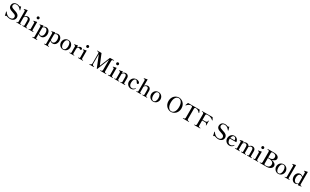

<svg xmlns="http://www.w3.org/2000/svg" viewBox="786 -4645 14188 8775"><g transform="rotate(30 7879.5 -257.5)"><path d="M359 13C521 13 614 -81 614 -199C614 -256 593 -334 489 -385C409 -424 301 -444 237 -477C189 -502 165 -538 165 -581C165 -597 173 -708 306 -708C450 -708 539 -577 549 -560C553 -554 556 -553 559 -553C562 -553 565 -554 568 -555C572 -557 574 -558 575 -560C578 -562 577 -566 576 -569L575 -572L528 -732C526 -739 522 -739 517 -734C501 -717 486 -710 469 -710C461 -710 452 -712 441 -715C395 -732 356 -743 310 -743C126 -743 85 -604 85 -536C85 -467 114 -403 208 -358C273 -327 347 -314 427 -277C482 -252 508 -209 508 -161C508 -60 422 -26 348 -26C212 -26 129 -115 78 -196C74 -202 70 -204 67 -204C65 -204 63 -204 61 -203C53 -199 50 -198 50 -194C50 -192 51 -190 52 -186L96 -1C97 5 101 6 106 2C129 -18 144 -28 163 -28C170 -28 179 -27 188 -24C239 -3 306 13 359 13Z M1250 -25C1220 -25 1190 -29 1190 -71C1190 -71 1189 -177 1189 -261C1189 -292 1189 -321 1188 -340C1186 -416 1140 -493 1027 -493C962 -493 911 -457 872 -404L873 -734C873 -739 870 -742 864 -741C831 -734 711 -708 700 -705C695 -703 694 -701 694 -696V-695C694 -692 694 -689 696 -685C697 -683 699 -681 703 -681C744 -677 771 -673 771 -628L773 -71C773 -29 743 -25 712 -25H701C695 -25 694 -20 694 -12C694 -5 695 0 701 0H944C951 0 952 -5 952 -12C952 -20 951 -25 944 -25H933C902 -25 872 -29 872 -71V-358C905 -414 951 -444 998 -444C1069 -444 1085 -387 1089 -327C1090 -309 1091 -277 1091 -241V-71C1091 -29 1061 -25 1031 -25H1019C1013 -25 1011 -20 1011 -12C1011 -5 1013 0 1019 0H1262C1267 0 1269 -5 1269 -12C1269 -20 1267 -25 1262 -25Z M1461 -605C1500 -605 1530 -636 1530 -674C1530 -713 1500 -743 1461 -743C1423 -743 1392 -713 1392 -674C1392 -636 1423 -605 1461 -605ZM1593 0C1598 0 1600 -5 1600 -13C1600 -21 1598 -26 1593 -26H1581C1551 -26 1518 -29 1518 -72V-484C1518 -489 1515 -492 1509 -491C1476 -484 1356 -458 1345 -455C1340 -453 1340 -450 1340 -444C1340 -438 1340 -431 1349 -431C1390 -427 1416 -424 1416 -378L1418 -72C1418 -29 1386 -26 1355 -26H1344C1338 -26 1336 -21 1336 -13C1336 -5 1338 0 1344 0Z M2001 -493C1932 -493 1881 -461 1848 -432V-484C1848 -489 1845 -492 1839 -491C1806 -484 1686 -457 1675 -454C1670 -453 1669 -450 1669 -446C1669 -441 1670 -431 1678 -431C1720 -427 1746 -423 1746 -378L1748 157C1748 199 1718 203 1687 203H1676C1670 203 1668 208 1668 216C1668 223 1670 228 1676 228H1919C1925 228 1927 223 1927 216C1927 208 1925 203 1919 203H1908C1877 203 1848 199 1848 157V-49C1879 -20 1930 12 2002 12C2120 12 2209 -101 2209 -244C2209 -386 2121 -493 2001 -493ZM1965 -31C1926 -31 1880 -54 1848 -87V-395C1881 -428 1928 -450 1965 -450C2034 -450 2098 -384 2098 -249C2098 -81 2014 -31 1965 -31Z M2622 -493C2553 -493 2502 -461 2469 -432V-484C2469 -489 2466 -492 2460 -491C2427 -484 2307 -457 2296 -454C2291 -453 2290 -450 2290 -446C2290 -441 2291 -431 2299 -431C2341 -427 2367 -423 2367 -378L2369 157C2369 199 2339 203 2308 203H2297C2291 203 2289 208 2289 216C2289 223 2291 228 2297 228H2540C2546 228 2548 223 2548 216C2548 208 2546 203 2540 203H2529C2498 203 2469 199 2469 157V-49C2500 -20 2551 12 2623 12C2741 12 2830 -101 2830 -244C2830 -386 2742 -493 2622 -493ZM2586 -31C2547 -31 2501 -54 2469 -87V-395C2502 -428 2549 -450 2586 -450C2655 -450 2719 -384 2719 -249C2719 -81 2635 -31 2586 -31Z M3166 14C3319 14 3412 -117 3412 -240C3412 -369 3319 -493 3166 -493C3013 -493 2920 -369 2920 -240C2920 -117 3013 14 3166 14ZM3166 -17C3077 -17 3029 -121 3029 -240C3029 -365 3077 -463 3166 -463C3255 -463 3303 -365 3303 -240C3303 -121 3255 -17 3166 -17Z M3825 -494C3769 -494 3711 -447 3671 -387V-485C3671 -490 3668 -493 3662 -492C3631 -485 3527 -463 3502 -457C3498 -456 3495 -456 3493 -453C3492 -452 3492 -450 3492 -447C3492 -442 3492 -432 3501 -431C3542 -428 3569 -424 3569 -379L3571 -70C3571 -28 3541 -25 3511 -25H3499C3493 -25 3492 -20 3492 -12C3492 -5 3493 0 3499 0H3742C3748 0 3750 -5 3750 -12C3750 -20 3748 -25 3742 -25H3731C3700 -25 3670 -28 3670 -70L3671 -341C3697 -388 3730 -422 3762 -422C3797 -422 3820 -379 3857 -379C3886 -379 3909 -400 3909 -427C3909 -462 3875 -494 3825 -494Z M4075 -605C4114 -605 4144 -636 4144 -674C4144 -713 4114 -743 4075 -743C4037 -743 4006 -713 4006 -674C4006 -636 4037 -605 4075 -605ZM4207 0C4212 0 4214 -5 4214 -13C4214 -21 4212 -26 4207 -26H4195C4165 -26 4132 -29 4132 -72V-484C4132 -489 4129 -492 4123 -491C4090 -484 3970 -458 3959 -455C3954 -453 3954 -450 3954 -444C3954 -438 3954 -431 3963 -431C4004 -427 4030 -424 4030 -378L4032 -72C4032 -29 4000 -26 3969 -26H3958C3952 -26 3950 -21 3950 -13C3950 -5 3952 0 3958 0Z M4789 0C4793 0 4795 -6 4795 -13C4795 -20 4793 -25 4789 -25H4776C4739 -25 4690 -55 4690 -112V-629L4941 -6C4943 -1 4947 0 4951 0H4958C4962 0 4966 -1 4968 -6L5222 -639L5221 -100C5221 -39 5185 -25 5137 -25H5122C5117 -25 5116 -20 5116 -13C5116 -6 5117 0 5122 0H5431C5437 0 5438 -6 5438 -13C5438 -20 5437 -25 5431 -25H5418C5370 -25 5334 -38 5334 -100V-634C5334 -694 5368 -708 5418 -708H5431C5437 -708 5438 -713 5438 -720C5438 -728 5437 -733 5431 -733H5225C5221 -733 5217 -732 5215 -727L4996 -187L4775 -727C4773 -732 4769 -733 4765 -733H4553C4547 -733 4546 -728 4546 -720C4546 -713 4547 -708 4553 -708H4564C4614 -708 4650 -696 4650 -648V-112C4650 -56 4604 -25 4564 -25H4553C4547 -25 4545 -20 4545 -13C4545 -6 4547 0 4553 0Z M5655 -605C5694 -605 5724 -636 5724 -674C5724 -713 5694 -743 5655 -743C5617 -743 5586 -713 5586 -674C5586 -636 5617 -605 5655 -605ZM5787 0C5792 0 5794 -5 5794 -13C5794 -21 5792 -26 5787 -26H5775C5745 -26 5712 -29 5712 -72V-484C5712 -489 5709 -492 5703 -491C5670 -484 5550 -458 5539 -455C5534 -453 5534 -450 5534 -444C5534 -438 5534 -431 5543 -431C5584 -427 5610 -424 5610 -378L5612 -72C5612 -29 5580 -26 5549 -26H5538C5532 -26 5530 -21 5530 -13C5530 -5 5532 0 5538 0Z M6418 -25C6387 -25 6358 -29 6358 -71C6358 -71 6360 -172 6360 -256C6360 -289 6360 -320 6359 -341C6356 -416 6308 -493 6194 -493C6130 -493 6079 -458 6041 -404V-484C6041 -489 6038 -492 6032 -491C6001 -484 5897 -462 5872 -456C5868 -455 5865 -455 5863 -452C5862 -451 5862 -449 5862 -447C5862 -442 5862 -432 5871 -431C5912 -428 5939 -424 5939 -378L5941 -71C5941 -29 5911 -25 5881 -25H5869C5863 -25 5861 -20 5861 -12C5861 -5 5863 0 5869 0H6112C6118 0 6119 -5 6119 -12C6119 -20 6118 -25 6112 -25H6101C6070 -25 6040 -29 6040 -71L6041 -359C6073 -415 6119 -445 6166 -445C6237 -445 6255 -387 6257 -327C6257 -312 6258 -283 6258 -251V-71C6258 -29 6229 -25 6199 -25H6186C6181 -25 6179 -20 6179 -12C6179 -5 6181 0 6186 0H6430C6436 0 6437 -5 6437 -12C6437 -20 6436 -25 6430 -25Z M6752 13C6845 13 6909 -41 6942 -101C6944 -104 6944 -105 6944 -108C6944 -112 6942 -115 6937 -118C6935 -119 6932 -120 6930 -120C6927 -120 6923 -118 6920 -114C6888 -68 6840 -33 6772 -33C6699 -33 6618 -88 6618 -240C6618 -374 6671 -461 6741 -461C6780 -461 6805 -430 6828 -388C6845 -355 6864 -329 6896 -329C6920 -329 6943 -351 6943 -381C6943 -421 6892 -493 6755 -493C6589 -493 6506 -351 6506 -236C6506 -77 6629 13 6752 13Z M7580 -25C7550 -25 7520 -29 7520 -71C7520 -71 7519 -177 7519 -261C7519 -292 7519 -321 7518 -340C7516 -416 7470 -493 7357 -493C7292 -493 7241 -457 7202 -404L7203 -734C7203 -739 7200 -742 7194 -741C7161 -734 7041 -708 7030 -705C7025 -703 7024 -701 7024 -696V-695C7024 -692 7024 -689 7026 -685C7027 -683 7029 -681 7033 -681C7074 -677 7101 -673 7101 -628L7103 -71C7103 -29 7073 -25 7042 -25H7031C7025 -25 7024 -20 7024 -12C7024 -5 7025 0 7031 0H7274C7281 0 7282 -5 7282 -12C7282 -20 7281 -25 7274 -25H7263C7232 -25 7202 -29 7202 -71V-358C7235 -414 7281 -444 7328 -444C7399 -444 7415 -387 7419 -327C7420 -309 7421 -277 7421 -241V-71C7421 -29 7391 -25 7361 -25H7349C7343 -25 7341 -20 7341 -12C7341 -5 7343 0 7349 0H7592C7597 0 7599 -5 7599 -12C7599 -20 7597 -25 7592 -25Z M7921 14C8074 14 8167 -117 8167 -240C8167 -369 8074 -493 7921 -493C7768 -493 7675 -369 7675 -240C7675 -117 7768 14 7921 14ZM7921 -17C7832 -17 7784 -121 7784 -240C7784 -365 7832 -463 7921 -463C8010 -463 8058 -365 8058 -240C8058 -121 8010 -17 7921 -17Z M8861 14C9016 14 9203 -113 9203 -365C9203 -616 9016 -743 8861 -743C8705 -743 8518 -616 8518 -365C8518 -113 8705 14 8861 14ZM8861 -18C8746 -18 8644 -130 8644 -365C8644 -598 8746 -710 8861 -710C8976 -710 9078 -598 9078 -365C9078 -130 8975 -18 8861 -18Z M9800 0C9806 0 9807 -6 9807 -13C9807 -20 9806 -25 9800 -25H9787C9742 -25 9702 -38 9702 -100V-641C9702 -691 9733 -705 9777 -705C9785 -705 9791 -704 9799 -703C9861 -696 9944 -638 9981 -586C9984 -582 9987 -580 9991 -580C9993 -580 9996 -581 9998 -582C10002 -584 10006 -586 10006 -590C10006 -591 10006 -592 10006 -594C10005 -597 10004 -599 10003 -603C9995 -622 9969 -694 9955 -727C9954 -731 9950 -733 9946 -733H9344C9340 -733 9336 -731 9335 -727C9320 -690 9289 -606 9286 -598C9284 -593 9284 -591 9284 -590C9284 -586 9288 -584 9293 -582C9295 -581 9297 -580 9299 -580C9303 -580 9306 -582 9309 -586C9346 -638 9429 -696 9491 -703C9499 -704 9506 -705 9513 -705C9555 -705 9588 -692 9588 -641V-100C9588 -39 9550 -25 9503 -25H9489C9485 -25 9483 -20 9483 -13C9483 -6 9485 0 9489 0Z M10703 -611C10698 -624 10662 -687 10642 -723C10638 -730 10634 -733 10630 -733H10083C10078 -733 10076 -729 10076 -721C10076 -713 10078 -708 10083 -708H10097C10142 -708 10182 -696 10182 -633V-100C10182 -39 10145 -25 10097 -25H10083C10078 -25 10076 -21 10076 -13C10076 -5 10078 0 10083 0H10395C10401 0 10402 -6 10402 -13C10402 -21 10400 -26 10395 -26H10381C10333 -26 10296 -39 10296 -100V-362H10380C10409 -362 10437 -362 10456 -361C10515 -359 10547 -312 10547 -263C10547 -257 10552 -256 10559 -256C10568 -256 10572 -257 10572 -263V-495C10572 -501 10568 -502 10559 -502C10552 -502 10547 -501 10547 -495C10547 -446 10515 -400 10456 -398C10437 -397 10409 -397 10380 -397H10296V-642C10296 -702 10340 -704 10407 -704H10428C10533 -704 10629 -649 10681 -597C10683 -595 10686 -594 10690 -594C10692 -594 10694 -594 10697 -596C10703 -599 10705 -601 10705 -605C10705 -607 10704 -609 10703 -611Z M11347 13C11509 13 11602 -81 11602 -199C11602 -256 11581 -334 11477 -385C11397 -424 11289 -444 11225 -477C11177 -502 11153 -538 11153 -581C11153 -597 11161 -708 11294 -708C11438 -708 11527 -577 11537 -560C11541 -554 11544 -553 11547 -553C11550 -553 11553 -554 11556 -555C11560 -557 11562 -558 11563 -560C11566 -562 11565 -566 11564 -569L11563 -572L11516 -732C11514 -739 11510 -739 11505 -734C11489 -717 11474 -710 11457 -710C11449 -710 11440 -712 11429 -715C11383 -732 11344 -743 11298 -743C11114 -743 11073 -604 11073 -536C11073 -467 11102 -403 11196 -358C11261 -327 11335 -314 11415 -277C11470 -252 11496 -209 11496 -161C11496 -60 11410 -26 11336 -26C11200 -26 11117 -115 11066 -196C11062 -202 11058 -204 11055 -204C11053 -204 11051 -204 11049 -203C11041 -199 11038 -198 11038 -194C11038 -192 11039 -190 11040 -186L11084 -1C11085 5 11089 6 11094 2C11117 -18 11132 -28 11151 -28C11158 -28 11167 -27 11176 -24C11227 -3 11294 13 11347 13Z M12139 -127C12137 -129 12134 -131 12131 -131C12128 -131 12125 -130 12122 -125C12086 -71 12035 -36 11967 -36C11865 -36 11803 -122 11803 -242C11803 -255 11803 -267 11804 -278L12139 -280C12144 -280 12147 -283 12146 -289C12129 -416 12044 -494 11932 -494C11772 -494 11693 -352 11693 -234C11693 -91 11801 14 11945 14C12056 14 12119 -58 12142 -111C12144 -114 12145 -116 12145 -119C12145 -122 12142 -125 12139 -127ZM11927 -463C11981 -463 12031 -421 12033 -331V-316L11808 -314C11825 -428 11883 -463 11927 -463Z M13105 -25C13075 -25 13044 -29 13044 -71C13044 -71 13047 -177 13047 -261C13047 -292 13047 -321 13046 -340C13043 -416 12995 -493 12882 -493C12813 -493 12759 -453 12721 -394C12701 -448 12652 -493 12566 -493C12502 -493 12450 -458 12412 -404V-484C12412 -489 12409 -492 12403 -491C12369 -484 12249 -458 12238 -454C12234 -453 12233 -450 12233 -446C12233 -442 12233 -431 12242 -431C12283 -428 12309 -423 12310 -378L12312 -71C12312 -29 12282 -25 12252 -25H12240C12234 -25 12233 -20 12233 -12C12233 -5 12234 0 12240 0H12483C12489 0 12491 -5 12491 -12C12491 -20 12489 -25 12483 -25H12472C12441 -25 12411 -29 12411 -71L12412 -358C12444 -414 12490 -444 12537 -444C12608 -444 12626 -387 12629 -327C12630 -306 12631 -262 12631 -218C12631 -147 12630 -71 12630 -71C12630 -29 12600 -25 12570 -25H12558C12552 -25 12550 -20 12550 -12C12550 -5 12552 0 12558 0H12801C12807 0 12808 -5 12808 -12C12808 -20 12807 -25 12801 -25H12789C12759 -25 12729 -29 12729 -71C12729 -71 12731 -177 12731 -261V-340C12731 -347 12730 -354 12729 -361C12762 -415 12807 -444 12853 -444C12924 -444 12941 -387 12944 -327C12945 -306 12946 -264 12946 -221C12946 -149 12945 -71 12945 -71C12945 -29 12916 -25 12885 -25H12874C12868 -25 12867 -20 12867 -12C12867 -5 12868 0 12874 0H13117C13123 0 13124 -5 13124 -12C13124 -20 13123 -25 13117 -25Z M13316 -605C13355 -605 13385 -636 13385 -674C13385 -713 13355 -743 13316 -743C13278 -743 13247 -713 13247 -674C13247 -636 13278 -605 13316 -605ZM13448 0C13453 0 13455 -5 13455 -13C13455 -21 13453 -26 13448 -26H13436C13406 -26 13373 -29 13373 -72V-484C13373 -489 13370 -492 13364 -491C13331 -484 13211 -458 13200 -455C13195 -453 13195 -450 13195 -444C13195 -438 13195 -431 13204 -431C13245 -427 13271 -424 13271 -378L13273 -72C13273 -29 13241 -26 13210 -26H13199C13193 -26 13191 -21 13191 -13C13191 -5 13193 0 13199 0Z M13544 0H13751H13911C14058 0 14188 -73 14188 -202C14188 -314 14064 -369 13953 -392C14049 -414 14146 -463 14146 -561C14146 -667 14035 -731 13903 -733C13859 -734 13804 -734 13751 -734C13645 -734 13544 -733 13544 -733C13539 -733 13537 -729 13537 -720C13537 -713 13539 -708 13544 -708H13558C13605 -708 13642 -695 13642 -633V-100C13642 -38 13606 -25 13558 -25H13544C13539 -25 13537 -21 13537 -12C13537 -5 13539 0 13544 0ZM13757 -641C13757 -687 13781 -704 13838 -704C13963 -704 14017 -641 14017 -565C14017 -482 13980 -406 13782 -406H13757ZM13841 -29C13783 -29 13757 -43 13757 -92V-377H13782C14007 -377 14058 -294 14058 -203C14058 -83 13970 -29 13856 -29Z M14524 14C14677 14 14770 -117 14770 -240C14770 -369 14677 -493 14524 -493C14371 -493 14278 -369 14278 -240C14278 -117 14371 14 14524 14ZM14524 -17C14435 -17 14387 -121 14387 -240C14387 -365 14435 -463 14524 -463C14613 -463 14661 -365 14661 -240C14661 -121 14613 -17 14524 -17Z M15110 -1C15115 -1 15117 -5 15117 -13C15117 -21 15115 -26 15110 -26H15098C15068 -26 15035 -30 15035 -72V-735C15035 -740 15032 -743 15026 -742C14991 -735 14891 -712 14867 -707C14863 -706 14860 -706 14858 -704C14856 -702 14856 -700 14856 -697C14856 -692 14857 -682 14866 -682C14907 -681 14934 -674 14934 -629L14935 -72C14935 -30 14903 -26 14873 -26H14861C14855 -26 14853 -21 14853 -13C14853 -5 14855 -1 14861 -1Z M15724 -34C15718 -34 15711 -34 15704 -35C15672 -37 15655 -53 15655 -82L15656 -734C15656 -739 15653 -742 15647 -741C15602 -731 15491 -707 15483 -704C15478 -703 15477 -700 15477 -696C15477 -691 15478 -680 15487 -680C15528 -677 15554 -673 15554 -627L15555 -430C15523 -460 15473 -493 15400 -493C15291 -493 15196 -384 15196 -249C15196 -93 15290 13 15405 13C15467 13 15520 -14 15557 -46V4C15557 9 15560 13 15565 12C15612 6 15722 -8 15730 -10C15736 -12 15737 -16 15737 -20C15737 -25 15737 -34 15724 -34ZM15453 -28C15377 -28 15307 -110 15307 -241C15307 -383 15367 -451 15436 -451C15477 -451 15524 -426 15555 -392L15557 -77C15527 -46 15488 -28 15453 -28Z"/></g></svg>

Font: Shippori Mincho OTF SemiBold
Style: Regular
Weight: 600
Designer: FONTDASU
Foundry: FONTDASU / Google Inc. / but / Adobe
Version: Version 3.300;hotconv 1.0.109;makeotfexe 2.5.65596